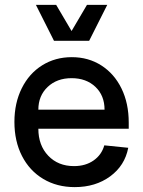

<svg xmlns="http://www.w3.org/2000/svg" viewBox="-20 -750 586 786"><path d="M210 -730 273 -623 336 -730H419L345 -583H201L127 -730ZM274 -516Q342 -516 395 -482Q448 -448 477.5 -387.5Q507 -327 507 -248V-223H137Q137 -155 177.5 -112.5Q218 -70 283 -70Q330 -70 363 -93Q396 -116 407 -155L505 -145Q491 -72 431 -28Q371 16 286 16Q213 16 157 -17.5Q101 -51 70 -111.5Q39 -172 39 -251Q39 -328 69 -388.5Q99 -449 152.5 -482.5Q206 -516 274 -516ZM273 -430Q213 -430 175 -394Q137 -358 137 -301H408Q408 -359 370.5 -394.5Q333 -430 273 -430Z"/></svg>

Font: MedMera Sans Display
Style: Regular
Weight: 500
Designer: Kasper Nordkvist
Foundry: UNCUT.wtf
Version: Version 1.300